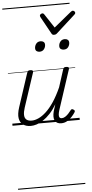

<svg xmlns="http://www.w3.org/2000/svg" viewBox="-96 -1174 884 1837"><g transform="rotate(-5 346.0 -255.0)"><path d="M175 17Q131 17 101.5 -3.5Q72 -24 65 -65.5Q58 -107 79 -171L185 -494Q189 -506 195.5 -510.5Q202 -515 216 -515Q232 -515 238 -509Q244 -503 240 -491L132 -164Q118 -122 119 -92.5Q120 -63 137.5 -48Q155 -33 188 -33Q218 -33 253.5 -49Q289 -65 327 -100Q365 -135 402.5 -191Q440 -247 476 -327L530 -495Q534 -508 540 -512Q546 -516 560 -516Q576 -516 582.5 -510.5Q589 -505 585 -493L459 -109Q451 -83 450 -65.5Q449 -48 455.5 -39.5Q462 -31 476 -31Q493 -31 509.5 -41.5Q526 -52 540.5 -67.5Q555 -83 566 -98Q571 -106 578 -108Q585 -110 595 -103Q605 -97 606 -90Q607 -83 602 -76Q590 -57 570.5 -35.5Q551 -14 525 1.5Q499 17 468 17Q444 17 428.5 8.5Q413 0 405.5 -15.5Q398 -31 398 -53Q398 -75 405 -103L426 -169Q395 -117 361.5 -81.5Q328 -46 295 -24Q262 -2 231.5 7.5Q201 17 175 17ZM320 -683Q303 -683 291.5 -692Q280 -701 280 -719Q280 -743 295 -762.5Q310 -782 338 -782Q355 -782 366.5 -773Q378 -764 378 -745Q378 -722 363 -702.5Q348 -683 320 -683ZM553 -683Q535 -683 523.5 -692Q512 -701 512 -719Q512 -743 527 -762.5Q542 -782 570 -782Q587 -782 598.5 -773Q610 -764 610 -745Q610 -722 595.5 -702.5Q581 -683 553 -683ZM670 -1046Q678 -1046 685 -1039.5Q692 -1033 692 -1025Q692 -1019 689.5 -1015.5Q687 -1012 683 -1008L503 -845Q495 -837 487.5 -834.5Q480 -832 472 -832Q465 -832 459 -835Q453 -838 448 -847L358 -1010Q356 -1014 354.5 -1018Q353 -1022 353 -1026Q353 -1035 362 -1040.5Q371 -1046 377 -1046Q384 -1046 388 -1043.5Q392 -1041 395 -1036L484 -901L649 -1036Q656 -1041 660 -1043.5Q664 -1046 670 -1046ZM0 605H646V615H0ZM0 -20H646V0H0ZM0 -505H646V-500H0ZM0 -1125H646V-1115H0Z"/></g></svg>

Font: Playwrite CU Guides
Style: Regular
Weight: 400
Designer: Veronika Burian, José Scaglione
Foundry: TypeTogether
Version: Version 1.003